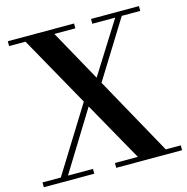

<svg xmlns="http://www.w3.org/2000/svg" viewBox="-132 -859 938 963"><g transform="rotate(-15 337.0 -377.0)"><path d="M-22 0V-25H73L283 -363L78 -729H-7V-754H337V-729H228L376 -462L544 -729H425V-754H674V-729H578L393 -431L618 -25H696V0H354V-25H473L300 -333L110 -25H240V0Z"/></g></svg>

Font: Libre Bodoni
Style: Regular
Weight: 400
Designer: Pablo Impallari, Rodrigo Fuenzalida
Foundry: Impallari Type
Version: Version 2.005;gftools[0.9.23]